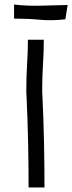

<svg xmlns="http://www.w3.org/2000/svg" viewBox="-20 -825 318 846"><path d="M106 1Q106 -91 104 -191.5Q102 -292 97 -398Q96 -407 96 -417Q96 -427 96 -436Q96 -490 99.5 -544.5Q103 -599 103 -650H173Q173 -597 169.5 -542Q166 -487 166 -436Q166 -426 166 -417.5Q166 -409 167 -401Q172 -295 174 -193Q176 -91 176 1ZM268 -740Q207 -733 155.5 -738Q104 -743 42 -743V-805Q104 -798 160.5 -800Q217 -802 278 -803Z"/></svg>

Font: Syne Tactile
Style: Regular
Weight: 400
Designer: Lucas Descroix
Foundry: Bonjour Monde
Version: Version 2.100; ttfautohint (v1.8.3)